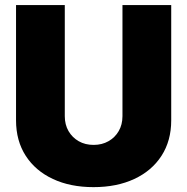

<svg xmlns="http://www.w3.org/2000/svg" viewBox="-20 -748 758 777"><path d="M358.4 9.3Q264.6 9.3 194.1 -23.7Q123.5 -56.6 84.2 -117.4Q44.9 -178.2 44.9 -261.2V-727.5H242.2V-277.8Q242.2 -243.7 257.3 -217.5Q272.5 -191.4 298.6 -176.5Q324.7 -161.6 358.9 -161.6Q392.6 -161.6 418.9 -176.5Q445.3 -191.4 460.4 -217.5Q475.6 -243.7 475.6 -277.8V-727.5H672.9V-261.2Q672.9 -178.2 633.5 -117.4Q594.2 -56.6 523.4 -23.7Q452.6 9.3 358.4 9.3Z"/></svg>

Font: Inter 18pt Black
Style: Regular
Weight: 900
Designer: Rasmus Andersson
Foundry: rsms
Version: Version 4.001;git-66647c0bb